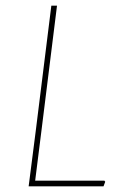

<svg xmlns="http://www.w3.org/2000/svg" viewBox="-20 -657 422 677"><path d="M348 -20 351 -16 345 0H81L106 -195L161 -637H181L126 -195L104 -20Z"/></svg>

Font: Alegreya Sans Thin
Style: Italic
Weight: 100
Italic angle: -7°
Designer: Juan Pablo del Peral
Foundry: Huerta Tipografica
Version: Version 2.007